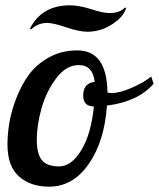

<svg xmlns="http://www.w3.org/2000/svg" viewBox="-20 -694 596 720"><path d="M8 -152Q8 -190 15 -233Q22 -276 41 -325.5Q60 -375 88.5 -414Q117 -453 164 -479Q211 -505 270 -505Q381 -505 383 -347Q391 -345 398 -345Q429 -345 474.5 -365Q520 -385 547 -407L556 -380Q498 -313 381 -298Q372 -165 313 -79.5Q254 6 164 6Q94 6 51 -32.5Q8 -71 8 -152ZM92 -586Q136 -674 242 -674Q277 -674 322 -659.5Q367 -645 391 -645Q428 -645 448 -665H453Q445 -632 401.5 -603.5Q358 -575 308 -575Q277 -575 228.5 -591.5Q180 -608 157 -608Q122 -608 97 -584ZM118 -170Q118 -117 137 -93.5Q156 -70 202 -70Q248 -70 285 -131Q322 -192 332 -295Q292 -295 292 -336Q292 -382 335 -387Q328 -450 275 -450Q228 -450 190.5 -400Q153 -350 135.5 -287Q118 -224 118 -170Z"/></svg>

Font: Lobster Two
Style: Italic
Weight: 400
Designer: Pablo Impallari
Foundry: Pablo Impallari. www.impallari.com
Version: Version 1.006